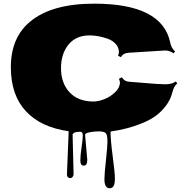

<svg xmlns="http://www.w3.org/2000/svg" viewBox="-20 -691 993 1028"><path d="M338.4 243.7 347.7 11.7Q198.7 -9.3 118.4 -95.7Q38.1 -182.1 38.1 -331.5Q38.1 -490.7 142.6 -576.2Q257.8 -671.4 484.9 -671.4Q848.6 -671.4 891.6 -462.4Q897.5 -432.1 917.5 -416L909.2 -405.3Q885.7 -422.9 858.4 -420.4L670.4 -408.7Q637.7 -406.2 627.9 -384.8L611.8 -392.6Q616.7 -403.3 616.7 -411.1Q616.7 -436.5 599.9 -455.3Q583 -474.1 557.1 -483.4Q506.8 -501.5 459.5 -501.5Q387.2 -501.5 346.9 -452.4Q306.6 -403.3 306.6 -325Q306.6 -246.6 352.3 -197Q397.9 -147.5 480.5 -147.5Q506.8 -147.5 539.3 -160.4Q571.8 -173.3 596.9 -197.8Q622.1 -222.2 622.1 -249.5Q622.1 -257.3 616.7 -269L632.8 -277.3Q644.5 -255.4 670.7 -253.4Q696.8 -251.5 738.3 -248Q829.6 -239.7 865.2 -239.7Q900.9 -239.7 921.4 -254.9L929.2 -244.6Q911.1 -231 902.1 -194.1Q893.1 -157.2 867.2 -123.3Q841.3 -89.4 808.8 -67.1Q776.4 -44.9 733.4 -28.3Q659.7 1 571.8 13.2Q571.8 58.1 583.5 146.5Q595.2 234.9 595.2 264.2Q595.2 293.5 588.1 305.2Q581.1 316.9 567.4 316.9Q553.7 316.9 546.4 305.2Q539.1 293.5 539.1 267.8Q539.1 242.2 547.1 168.5Q555.2 94.7 555.2 69.8Q555.2 44.9 552.7 36.1Q550.3 27.3 546.9 22.7Q543.5 18.1 535.2 15.6Q516.1 10.7 489.3 13.2Q435.5 17.6 435.5 31.2L447.3 164.1Q447.3 195.8 428.7 195.8Q410.2 195.8 410.2 168.9Q410.2 142.1 416.7 97.7Q423.3 53.2 423.3 33.9Q423.3 14.6 410.6 14.6Q385.7 14.6 377.2 20Q368.7 25.4 368.7 29.8L374 241.2Q374 249.5 368.7 256.1Q363.3 262.7 355.5 262.7Q347.7 262.7 343 257.1Q338.4 251.5 338.4 243.7Z"/></svg>

Font: Nosifer
Style: Regular
Weight: 400
Version: Version 001.002